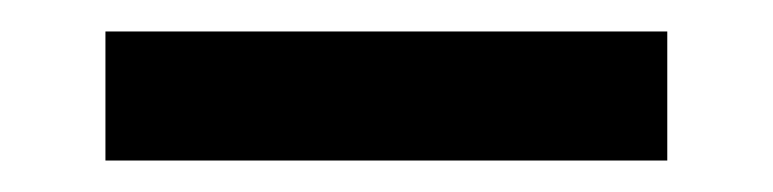

<svg xmlns="http://www.w3.org/2000/svg" viewBox="-20 -342 491 122"><path d="M47 -322H404V-240H47Z"/></svg>

Font: Trirong Bold
Style: Regular
Weight: 700
Designer: Katatrad Team
Foundry: CadsonDemak
Version: Version 1.000